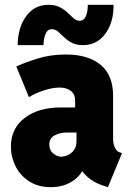

<svg xmlns="http://www.w3.org/2000/svg" viewBox="-20 -772 548 800"><path d="M191.4 7.8Q138.7 7.8 101.6 -16.4Q64.5 -40.5 44.9 -79.1Q25.4 -117.7 25.4 -161.1Q25.4 -236.8 82.8 -280.5Q140.1 -324.2 231.4 -324.2H315.4V-219.7H256.8Q230 -219.7 207.8 -208Q185.5 -196.3 185.5 -169.9Q185.5 -146 201.7 -132.6Q217.8 -119.1 235.4 -119.1Q247.1 -119.1 262 -125.5Q276.9 -131.8 287.8 -146.2Q298.8 -160.6 298.8 -185.5V-254.9L293 -274.4V-352.5Q293 -379.9 274.7 -393.6Q256.3 -407.2 228.5 -407.2Q198.7 -407.2 161.9 -395Q125 -382.8 100.6 -367.2L47.9 -495.1Q83 -511.2 136.5 -528.1Q189.9 -544.9 254.9 -544.9Q346.7 -544.9 398.9 -502.2Q451.2 -459.5 451.2 -373V-194.3Q451.2 -173.3 458.3 -157.7Q465.3 -142.1 477.5 -137.7L488.3 -133.8L429.7 7.8L411.1 2Q371.6 -10.7 343.3 -35.9Q314.9 -61 309.6 -88.9L351.6 -58.6H275.4L327.1 -70.3Q316.4 -39.1 279.5 -15.6Q242.7 7.8 191.4 7.8ZM53.7 -584Q54.2 -656.7 88.9 -704.3Q123.5 -752 181.6 -752Q210.4 -752 229.5 -741.9Q248.5 -731.9 262 -718.8Q275.4 -705.6 286.9 -695.6Q298.3 -685.5 311.5 -685.5Q330.1 -685.5 338.1 -705.3Q346.2 -725.1 345.7 -752H453.1Q454.1 -680.2 419.4 -632.1Q384.8 -584 325.2 -584Q297.4 -584 278.8 -594Q260.3 -604 246.8 -617.2Q233.4 -630.4 221.7 -640.4Q210 -650.4 195.3 -650.4Q178.2 -650.4 170.2 -631.6Q162.1 -612.8 161.1 -584Z"/></svg>

Font: Reddit Sans Condensed Black
Style: Regular
Weight: 900
Designer: Stephen Hutchings
Foundry: Reddit
Version: Version 1.014